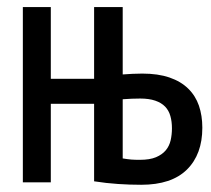

<svg xmlns="http://www.w3.org/2000/svg" viewBox="-20 -510 590 537"><path d="M460.9 -150.9C460.9 -139.5 459.7 -128.4 457.3 -117.7C454.8 -106.9 450.3 -97.6 443.6 -89.6C436.9 -81.6 427.8 -75.2 416.3 -70.3C404.7 -65.4 389.6 -63 371.1 -63C362 -63 354.2 -63.2 347.7 -63.7C341.1 -64.2 333 -65.3 323.2 -66.9V-232.4C333 -233.1 341.3 -233.6 348.1 -233.9C355 -234.2 363 -234.4 372.1 -234.4C388.7 -234.4 402.7 -232.4 414.1 -228.5C425.5 -224.6 434.7 -219.1 441.7 -211.9C448.6 -204.8 453.6 -196 456.5 -185.5C459.5 -175.1 460.9 -163.6 460.9 -150.9ZM243.2 -490.2V-289.6H122.1V-490.2H43.9V0H122.1V-219.7H243.2V-2.9C266.3 0.7 288.7 3.2 310.3 4.6C331.9 6.1 353.5 6.8 375 6.8C431.3 6.8 473.9 -7.3 502.7 -35.6C531.5 -64 545.9 -103 545.9 -152.8C545.9 -175.3 542.7 -195.8 536.4 -214.4C530 -232.9 520 -248.9 506.3 -262.2C492.7 -275.6 475.3 -285.9 454.1 -293.2C432.9 -300.5 407.6 -304.2 377.9 -304.2C368.5 -304.2 359.4 -304 350.6 -303.5C341.8 -303 332.7 -302.4 323.2 -301.8V-490.2Z"/></svg>

Font: CodeNewRoman Nerd Font Mono
Style: Regular
Weight: 400
Monospace: yes
Designer: Sam Radian
Foundry: Code New Roman
Version: Version 2.00 November 29, 2014;Nerd Fonts 3.2.1